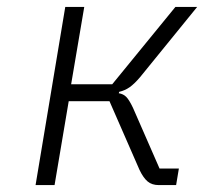

<svg xmlns="http://www.w3.org/2000/svg" viewBox="-20 -536 640 556"><path d="M169 -516H224L186 -292H305L488 -516H551L386 -313Q369 -293 355.5 -283.5Q342 -274 325 -270L324 -266Q337 -264 345.5 -255.5Q354 -247 365 -224L442 -48H498L490 0H440Q420 0 407.5 -10.5Q395 -21 384 -44L297 -243H179L138 0H83Z"/></svg>

Font: IBM Plex Mono Light
Style: Italic
Weight: 300
Italic angle: -9°
Monospace: yes
Designer: Mike Abbink, Paul van der Laan, Pieter van Rosmalen
Foundry: Bold Monday
Version: Version 2.3